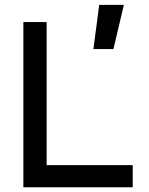

<svg xmlns="http://www.w3.org/2000/svg" viewBox="-20 -786 626 806"><path d="M372.1 -580.1 396.5 -765.6H500L456.1 -580.1ZM78.1 0V-693.4H175.8V0ZM78.1 0V-92.8H537.1V0Z"/></svg>

Font: Cascadia Mono PL
Style: Regular
Weight: 400
Monospace: yes
Designer: Aaron Bell
Foundry: Saja Typeworks
Version: Version 2102.003